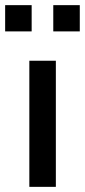

<svg xmlns="http://www.w3.org/2000/svg" viewBox="-34 -726 330 746"><path d="M80 0V-490H183V0ZM173 -604V-706H276V-604ZM-14 -604V-706H89V-604Z"/></svg>

Font: Nunito Sans 11pt SemiBold
Style: Regular
Weight: 600
Version: Version 3.101;gftools[0.9.27]